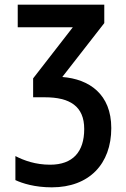

<svg xmlns="http://www.w3.org/2000/svg" viewBox="-20 -563 540 823"><path d="M202 240C362 240 457 140 457 -14C457 -159 363 -224 247 -233L427 -464V-543H56V-446H292L122 -227V-146H172C279 -146 341 -108 341 -10C341 88 292 143 195 143C132 143 83 125 46 106V209C76 223 129 240 202 240Z"/></svg>

Font: Noto Sans Mono ExtraCondensed SemiBold
Style: Regular
Weight: 600
Width: 2
Designer: Monotype Design Team
Foundry: Monotype Imaging Inc.
Version: Version 2.014